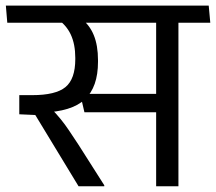

<svg xmlns="http://www.w3.org/2000/svg" viewBox="-40 -652 756 672"><path d="M584.5 -593.5H506.5V0H584.5ZM455 -572.5H696L690.5 -632.5H450ZM643 -572.5 638 -632.5H-19.5L-14.5 -572.5ZM240.5 -323.5 255.5 -259H523V-323.5ZM325 0V-3.5L235 -145Q215.5 -174.5 201.5 -195.5Q187.5 -216.5 173 -234.2Q158.5 -252 139.5 -272V-303L27.5 -319V-252L83.5 -249.5L235 0ZM243.5 -587.5H158Q191.5 -565.5 207.5 -531.5Q223.5 -497.5 223.5 -449.5V-445Q223.5 -375.5 189.2 -347.2Q155 -319 72.5 -319H27.5L70 -257L107 -258Q211 -261 257 -304.2Q303 -347.5 303 -435.5V-441.5Q303 -493 288.2 -529Q273.5 -565 243.5 -587.5Z"/></svg>

Font: Anek Devanagari
Style: Regular
Weight: 400
Designer: Kailash Malviya (Devanagari) & Yesha Goshar (Latin)
Foundry: Ek Type
Version: Version 1.003